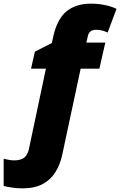

<svg xmlns="http://www.w3.org/2000/svg" viewBox="-122 -785 654 1045"><path d="M-1 240.2Q-27.3 240.2 -56.2 236.1Q-85 231.9 -102.1 227.1V79.1Q-88.4 82.5 -73.5 85.2Q-58.6 87.9 -44.9 87.9Q-8.8 87.9 9.8 73Q28.3 58.1 35.2 26.9L127.9 -411.1H46.9L67.9 -503.9L160.2 -550.8L168 -586.9Q189 -680.7 239.5 -722.9Q290 -765.1 374 -765.1Q413.1 -765.1 450 -757.3Q486.8 -749.5 512.2 -736.8L463.9 -607.9Q432.6 -623 400.9 -623Q363.3 -623 356 -587.9L348.1 -553.2H451.2L418.9 -411.1H316.9L216.8 57.1Q205.6 109.9 179.9 151.4Q154.3 192.9 110.4 216.6Q66.4 240.2 -1 240.2Z"/></svg>

Font: Open Sans ExtraBold
Style: Italic
Weight: 800
Italic angle: -12°
Designer: Monotype Design Team
Foundry: Monotype Imaging Inc.
Version: Version 3.000; ttfautohint (v1.8.4)